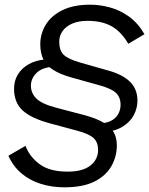

<svg xmlns="http://www.w3.org/2000/svg" viewBox="-20 -690 637 820"><path d="M255 110Q201 110 153.5 95Q106 80 70.5 49.5Q35 19 16 -25L89 -67Q106 -21 149 11Q192 43 269 43Q333 43 366 17Q399 -9 399 -50Q399 -82 380 -100Q361 -118 309 -132L194 -163Q112 -185 76 -219Q40 -253 40 -311Q40 -346 57 -373Q74 -400 104 -416.5Q134 -433 173 -436L208 -405Q159 -402 135.5 -378Q112 -354 112 -324Q112 -293 134.5 -270Q157 -247 216 -231L338 -199Q410 -180 444.5 -150.5Q479 -121 479 -69Q479 -21 455.5 20Q432 61 383 85.5Q334 110 255 110ZM420 -125 400 -163Q430 -163 451 -172.5Q472 -182 483.5 -200.5Q495 -219 495 -244Q495 -273 476.5 -292Q458 -311 404 -326L282 -360Q237 -373 208 -391Q179 -409 165.5 -436Q152 -463 152 -501Q152 -546 175.5 -584.5Q199 -623 246.5 -646.5Q294 -670 365 -670Q406 -670 449 -658.5Q492 -647 530.5 -619.5Q569 -592 597 -544L528 -503Q497 -556 455.5 -578.5Q414 -601 355 -601Q315 -601 288 -589Q261 -577 247 -557Q233 -537 233 -512Q233 -475 251.5 -456.5Q270 -438 322 -423L445 -388Q505 -371 536 -340Q567 -309 567 -260Q567 -228 551.5 -198.5Q536 -169 503.5 -149Q471 -129 420 -125Z"/></svg>

Font: Work Sans
Style: Italic
Weight: 400
Italic angle: -13°
Designer: Wei Huang
Foundry: Wei Huang
Version: Version 2.012